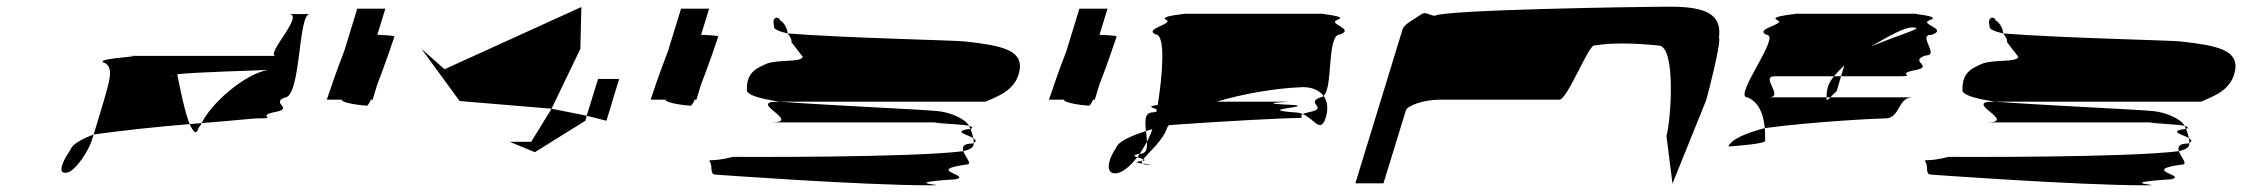

<svg xmlns="http://www.w3.org/2000/svg" viewBox="-20 -736 6703 574"><path d="M191 -289C158 -241 153 -210 187 -222C212 -235 245 -286 255 -318L260 -334C224 -320 196 -305 191 -289ZM288 -550C324 -538 306 -490 289 -430L260 -334C346 -346 449 -357 547 -365C532 -402 518 -473 510 -514C569 -521 753 -525 782 -527C712 -516 610 -426 583 -368C696 -377 736 -382 748 -382C817 -382 745 -388 797 -400C865 -412 788 -426 830 -444C881 -444 870 -694 906 -694H843C894 -694 769 -569 805 -569H350C446 -569 268 -563 288 -550ZM494 -509C492 -510 493 -511 495 -512ZM547 -365C558 -341 567 -332 573 -352C575 -357 581 -362 583 -368C574 -367 556 -366 547 -365Z M1002 -438C999 -428 1066 -420 1077 -420C1079 -420 1084 -427 1089 -438H1094L1108 -484C1131 -542 1157 -620 1159 -626C1160 -628 1157 -630 1108 -632L1132 -710H1048L1009 -583C986 -525 959 -444 957 -438Z M1240 -590 1354 -434 1629 -411 1715 -590 1718 -715 1309 -529ZM1504 -312 1579 -281 1730 -375 1734 -390 1629 -411 1568 -312ZM1734 -390 1793 -375 1831 -500H1768Z M1970 -438C1967 -428 2034 -420 2045 -420C2047 -420 2052 -427 2057 -438H2062L2076 -484C2099 -542 2125 -620 2127 -626C2128 -628 2125 -630 2076 -632L2100 -710H2016L1977 -583C1954 -525 1927 -444 1925 -438Z M2103 -251C2111 -239 2101 -214 2119 -214C2119 -214 2555 -182 2759 -182C2839 -182 2646 -188 2837 -200C2887 -212 2743 -227 2869 -244C2889 -244 2866 -266 2860 -284C2696 -264 2186 -267 2171 -267C2105 -250 2095 -263 2103 -251ZM2213 -470C2208 -454 2244 -442 2311 -432H2926C2965 -449 3021 -467 3029 -532C3034 -586 2975 -600 2866 -612C2829 -616 2513 -622 2335 -636C2342 -626 2348 -617 2346 -610L2380 -566C2375 -549 2311 -559 2273 -546C2247 -534 2212 -523 2213 -470ZM2294 -658C2291 -649 2309 -642 2335 -636C2333 -652 2325 -668 2312 -675C2310 -687 2286 -689 2294 -658ZM2285 -370H2816C2706 -370 2850 -366 2877 -360C2866 -381 2819 -401 2782 -404C2715 -410 2493 -419 2311 -432H2304C2213 -432 2381 -370 2285 -370ZM2877 -360C2878 -357 2880 -354 2881 -351H2883C2890 -354 2886 -357 2877 -360ZM2860 -284C2877 -288 2888 -294 2890 -301C2891 -303 2891 -306 2891 -309C2890 -308 2889 -308 2888 -307C2859 -307 2856 -296 2860 -284ZM2881 -351C2823 -343 2875 -333 2890 -323C2888 -331 2885 -342 2881 -351ZM2890 -323C2891 -318 2891 -313 2891 -309C2901 -314 2897 -318 2890 -323Z M3161 -438C3158 -428 3225 -420 3236 -420C3238 -420 3243 -427 3248 -438H3253L3267 -484C3290 -542 3316 -620 3318 -626C3319 -628 3316 -630 3267 -632L3291 -710H3207L3168 -583C3145 -525 3118 -444 3116 -438Z M3316 -293C3282 -242 3291 -208 3326 -220C3343 -226 3362 -243 3380 -266C3370 -269 3364 -272 3387 -276C3394 -287 3402 -299 3409 -312C3408 -322 3408 -333 3406 -344C3358 -329 3322 -312 3316 -293ZM3435 -633C3466 -633 3455 -507 3441 -422C3405 -418 3428 -414 3438 -409C3437 -407 3438 -404 3437 -402C3435 -401 3430 -401 3426 -400C3401 -400 3403 -373 3406 -344C3413 -346 3418 -348 3425 -350C3421 -337 3415 -324 3409 -312C3410 -292 3407 -276 3388 -276H3387C3385 -272 3383 -269 3380 -266C3385 -264 3394 -262 3398 -260C3413 -280 3457 -315 3470 -356C3471 -358 3474 -360 3475 -362C3656 -375 3826 -383 3845 -383C3893 -383 3859 -387 3875 -395C3868 -398 3858 -400 3850 -400C3730 -409 3905 -416 3849 -422C3691 -429 3890 -432 3811 -432H3617C3697 -456 3794 -472 3865 -475C3897 -478 3923 -468 3937 -449C3966 -475 3946 -633 3986 -633C4033 -650 3945 -665 3979 -677C4014 -689 3910 -695 3940 -695H3516C3541 -695 3440 -689 3466 -677C3492 -665 3397 -650 3435 -633ZM3390 -254C3367 -251 3381 -249 3396 -247C3394 -249 3393 -252 3395 -255C3394 -255 3392 -254 3390 -254ZM3395 -255C3406 -257 3403 -258 3398 -260C3396 -258 3396 -257 3395 -255ZM3396 -247C3398 -245 3402 -244 3410 -244C3433 -244 3413 -245 3396 -247ZM3875 -395C3911 -379 3928 -335 3944 -386C3951 -410 3949 -433 3937 -449C3934 -447 3931 -445 3928 -445C3880 -428 3954 -413 3895 -401C3884 -399 3879 -397 3875 -395Z M4032 -188H4116L4183 -406C4188 -421 4238 -438 4284 -438H4642C4666 -438 4731 -607 4747 -600C4795 -608 4856 -608 4938 -600C4992 -600 4975 -372 4962 -330L4980 -187L5081 -437C5086 -454 5127 -612 5119 -624C5128 -692 5082 -716 4974 -716C4886 -716 4297 -707 4270 -689C4253 -689 4243 -704 4227 -692C4211 -680 4178 -665 4173 -648Z M5147 -298C5161 -299 5264 -306 5257 -316C5257 -329 5257 -341 5256 -353C5203 -339 5157 -321 5147 -298ZM5204 -445C5236 -432 5252 -398 5256 -353C5397 -372 5590 -382 5616 -382C5662 -382 5652 -445 5698 -445H5452C5444 -437 5439 -433 5441 -445H5267C5317 -445 5240 -508 5286 -508H5463C5472 -519 5483 -530 5494 -541L5484 -508H5654C5717 -508 5643 -514 5704 -526C5766 -538 5684 -552 5736 -570C5782 -570 5709 -632 5755 -632C5807 -650 5713 -664 5750 -676C5788 -689 5683 -695 5711 -695H5343C5371 -695 5264 -689 5293 -676C5323 -664 5222 -650 5261 -632C5307 -632 5159 -445 5204 -445ZM5444 -474C5440 -460 5441 -451 5441 -445H5452L5471 -464L5484 -508H5463C5453 -496 5447 -485 5444 -474ZM5573 -597C5631 -630 5672 -654 5697 -654C5739 -654 5665 -635 5573 -597Z M5737 -251C5745 -239 5735 -214 5753 -214C5753 -214 6189 -182 6393 -182C6473 -182 6280 -188 6471 -200C6521 -212 6377 -227 6503 -244C6523 -244 6500 -266 6494 -284C6330 -264 5820 -267 5805 -267C5739 -250 5729 -263 5737 -251ZM5847 -470C5842 -454 5878 -442 5945 -432H6560C6599 -449 6655 -467 6663 -532C6668 -586 6609 -600 6500 -612C6463 -616 6147 -622 5969 -636C5976 -626 5982 -617 5980 -610L6014 -566C6009 -549 5945 -559 5907 -546C5881 -534 5846 -523 5847 -470ZM5928 -658C5925 -649 5943 -642 5969 -636C5967 -652 5959 -668 5946 -675C5944 -687 5920 -689 5928 -658ZM5919 -370H6450C6340 -370 6484 -366 6511 -360C6500 -381 6453 -401 6416 -404C6349 -410 6127 -419 5945 -432H5938C5847 -432 6015 -370 5919 -370ZM6511 -360C6512 -357 6514 -354 6515 -351H6517C6524 -354 6520 -357 6511 -360ZM6494 -284C6511 -288 6522 -294 6524 -301C6525 -303 6525 -306 6525 -309C6524 -308 6523 -308 6522 -307C6493 -307 6490 -296 6494 -284ZM6515 -351C6457 -343 6509 -333 6524 -323C6522 -331 6519 -342 6515 -351ZM6524 -323C6525 -318 6525 -313 6525 -309C6535 -314 6531 -318 6524 -323Z"/></svg>

Font: bitstorm
Style: maxextobl
Weight: 400
Version: Version 0.2